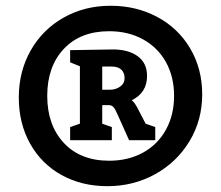

<svg xmlns="http://www.w3.org/2000/svg" viewBox="-20 -786 763 663"><path d="M361.8 -766.1Q450.7 -766.1 522.9 -727.5Q595.2 -689 636.7 -618.9Q678.2 -548.8 678.2 -460Q678.2 -371.1 634.5 -298.6Q590.8 -226.1 515.9 -184.6Q440.9 -143.1 351.1 -143.1Q262.2 -143.1 192.6 -181.6Q123 -220.2 84 -290Q44.9 -359.9 44.9 -449.2Q44.9 -539.1 85.9 -611.6Q127 -684.1 199.5 -725.1Q272 -766.1 361.8 -766.1ZM356.9 -231Q422.9 -231 473.9 -259Q524.9 -287.1 553 -338.1Q581.1 -389.2 581.1 -455.1Q581.1 -521 553 -571.5Q524.9 -622.1 473.9 -650.1Q422.9 -678.2 356.9 -678.2Q257.8 -678.2 200.4 -617.2Q143.1 -556.2 143.1 -455.1Q143.1 -354 200.4 -292.5Q257.8 -231 356.9 -231ZM222.2 -347.2 255.9 -358.9V-557.1L222.2 -570.8V-612.8L365.2 -615.2Q421.4 -616.2 454.6 -592.5Q487.8 -568.8 487.8 -523.9Q487.8 -465.8 435.1 -439.9Q436 -439 440.9 -434.1Q445.8 -429.2 452.1 -418L482.9 -358.9L516.1 -347.2V-301.8H425.8L384.8 -393.1Q377 -411.1 371.1 -417Q365.2 -422.9 356 -422.9H333V-358.9L366.2 -347.2V-301.8H222.2ZM410.2 -516.1Q410.2 -535.2 398.7 -545.7Q387.2 -556.2 366.2 -556.2H333V-476.1H358.9Q379.9 -476.1 395 -487.1Q410.2 -498 410.2 -516.1Z"/></svg>

Font: Kadwa
Style: Regular
Weight: 400
Designer: Sol Matas
Foundry: Sol Matas
Version: Version 1.000;PS 001.000;hotconv 1.0.70;makeotf.lib2.5.58329